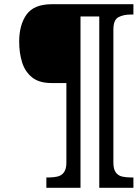

<svg xmlns="http://www.w3.org/2000/svg" viewBox="-20 -780 663 911"><path d="M200 111V62H213Q235 62 253.5 57.5Q272 53 283.5 37.5Q295 22 295 -9V-386H224Q165 -386 131.5 -413.5Q98 -441 84.5 -485.5Q71 -530 71 -582Q71 -662 106 -711Q141 -760 226 -760H613V-711H600Q566 -711 542 -698.5Q518 -686 518 -639V-9Q518 22 529 37.5Q540 53 558.5 57.5Q577 62 600 62H613V111H451V-702H362V111Z"/></svg>

Font: Noto Serif ExtraCondensed SemiBold
Style: Italic
Weight: 600
Width: 2
Italic angle: -12°
Designer: Monotype Design Team
Foundry: Monotype Imaging Inc.
Version: Version 2.013